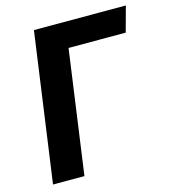

<svg xmlns="http://www.w3.org/2000/svg" viewBox="-105 -777 768 862"><g transform="rotate(-15 279.5 -346.0)"><path d="M559.1 -691.9 526.9 -574.2H261.2L181.2 0H35.2L131.8 -691.9Z"/></g></svg>

Font: FiraGO SemiBold
Style: Italic
Weight: 600
Italic angle: -8°
Designer: bBox Type GmbH
Foundry: bBox Type GmbH
Version: Version 1.001;PS 001.001;hotconv 1.0.88;makeotf.lib2.5.64775